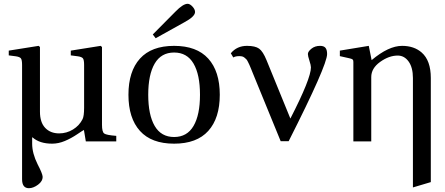

<svg xmlns="http://www.w3.org/2000/svg" viewBox="-20 -743 2336 1009"><path d="M26 -452V-477L183 -502L190 -496V-156Q190 -100 217.5 -71Q245 -42 291 -42Q330 -42 363.5 -62.5Q397 -83 414 -117Q422 -133 422 -177V-402Q422 -428 416 -436Q410 -444 390 -447L352 -452V-477L509 -502L516 -496V-87Q516 -50 527.5 -41.5Q539 -33 591 -29V0H431L421 -60Q416 -58 385 -37Q354 -16 320.5 -2Q287 12 254 12Q188 12 151 -21H149V12Q149 63 178 121Q203 169 204 185Q205 209 180 227.5Q155 246 132 246Q96 246 96 199V-402Q96 -428 90 -436Q84 -444 64 -447Z M715.5 -55Q655 -122 655 -245Q655 -368 715.5 -435Q776 -502 895 -502Q1014 -502 1074.5 -435Q1135 -368 1135 -245Q1135 -122 1074.5 -55Q1014 12 895 12Q776 12 715.5 -55ZM793 -409Q759 -351 759 -245Q759 -139 793 -81Q827 -23 895 -23Q963 -23 997 -81Q1031 -139 1031 -245Q1031 -351 997 -409Q963 -467 895 -467Q827 -467 793 -409ZM783 -562 902 -682Q942 -723 966 -723Q978 -723 991.5 -708.5Q1005 -694 1005 -680Q1005 -656 949 -626L798 -542Z M1699 -459Q1699 -400 1497 -1H1455L1308 -360Q1305 -368 1299 -382.5Q1293 -397 1290.5 -402.5Q1288 -408 1283 -418Q1278 -428 1274.5 -431.5Q1271 -435 1265 -440Q1259 -445 1252.5 -446.5Q1246 -448 1237 -448Q1217 -448 1206 -441L1193 -463Q1225 -502 1278 -502Q1321 -502 1341.5 -487.5Q1362 -473 1381 -426L1506 -120Q1614 -330 1614 -389Q1614 -400 1606 -424.5Q1598 -449 1598 -459Q1598 -472 1616.5 -487Q1635 -502 1662 -502Q1682 -502 1690.5 -491.5Q1699 -481 1699 -459Z M1918 -502 1933 -427Q2022 -502 2093 -502Q2156 -502 2196 -467Q2244 -425 2244 -333V214L2150 242V-333Q2150 -388 2127.5 -419.5Q2105 -451 2070 -451Q2024 -451 1977.5 -417.5Q1931 -384 1931 -338V0H1837V-418Q1837 -427 1833 -430.5Q1829 -434 1815 -437L1766 -448V-477Z"/></svg>

Font: Linguistics Pro
Style: Regular
Weight: 400
Designer: Stefan Peev, Context Ltd
Foundry: Stefan Peev, Context Ltd
Version: Version 001.000